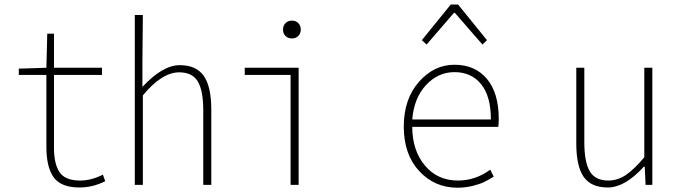

<svg xmlns="http://www.w3.org/2000/svg" viewBox="-20 -831 3040 863"><path d="M337.9 11.7Q253.9 11.7 221.2 -34.2Q188.5 -80.1 188.5 -169.9V-494.1H64.5V-522.5L188.5 -526.4L192.4 -679.7H222.7V-526.4H438.5V-494.1H222.7V-165Q222.7 -93.8 248 -56.6Q273.4 -19.5 339.8 -19.5Q390.6 -19.5 442.4 -45.9L453.1 -16.6Q396.5 11.7 337.9 11.7Z M585.9 0V-763.7H622.1L620.1 -553.7V-440.4Q710.9 -538.1 788.1 -538.1Q862.3 -538.1 896 -489.7Q929.7 -441.4 929.7 -338.9V0H893.6V-334Q893.6 -423.8 869.1 -464.8Q844.7 -505.9 785.2 -505.9Q708 -505.9 622.1 -402.3V0Z M1286.1 0V-494.1H1080.1V-526.4H1322.3V0ZM1320.8 -669.4Q1309.6 -658.2 1292 -658.2Q1274.4 -658.2 1263.2 -669.4Q1252 -680.7 1252 -698.2Q1252 -715.8 1263.2 -727.1Q1274.4 -738.3 1292 -738.3Q1309.6 -738.3 1320.8 -727.1Q1332 -715.8 1332 -698.2Q1332 -680.7 1320.8 -669.4Z M2036.1 12.7Q1933.6 12.7 1864.3 -62Q1794.9 -136.7 1794.9 -261.7Q1794.9 -385.7 1862.8 -462.9Q1930.7 -540 2022.5 -540Q2115.2 -540 2168.5 -476.6Q2221.7 -413.1 2221.7 -296.9Q2221.7 -273.4 2219.7 -260.7H1833Q1833 -155.3 1889.6 -87.4Q1946.3 -19.5 2038.1 -19.5Q2117.2 -19.5 2183.6 -68.4L2199.2 -37.1Q2173.8 -21.5 2155.8 -12.7Q2137.7 -3.9 2105 4.4Q2072.3 12.7 2036.1 12.7ZM1833 -293.9H2186.5Q2186.5 -398.4 2142.6 -452.6Q2098.6 -506.8 2022.5 -506.8Q1949.2 -506.8 1895 -448.7Q1840.8 -390.6 1833 -293.9ZM1876 -650.4 2005.9 -810.5H2039.1L2168.9 -650.4L2148.4 -630.9L2024.4 -773.4H2020.5L1897.5 -630.9Z M2711.9 11.7Q2636.7 11.7 2603.5 -36.1Q2570.3 -84 2570.3 -186.5V-526.4H2606.4V-192.4Q2606.4 -102.5 2630.9 -61Q2655.3 -19.5 2714.8 -19.5Q2755.9 -19.5 2793 -44.4Q2830.1 -69.3 2876 -124V-526.4H2912.1V0H2881.8L2877.9 -82H2874Q2789.1 11.7 2711.9 11.7Z"/></svg>

Font: Gen Shin Gothic Monospace ExtraLight
Style: Regular
Weight: 200
Designer: [Source Han Sans]
Ryoko NISHIZUKA  (kana & ideographs); Paul D. Hunt (Latin, Greek & Cyrillic); Wenlong ZHANG  (bopomofo
Version: Version 1.002.20150607